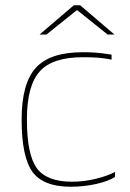

<svg xmlns="http://www.w3.org/2000/svg" viewBox="-20 -702 494 728"><path d="M416 -50V-31Q391 -15 345 -4.5Q299 6 248 6Q144 6 103 -50.5Q62 -107 62 -249Q62 -385 115.5 -444.5Q169 -504 294 -504Q320 -504 341.5 -502.5Q363 -501 403 -495V-476Q372 -482 348.5 -483.5Q325 -485 294 -485Q178 -485 130 -430.5Q82 -376 82 -249Q82 -116 119.5 -64.5Q157 -13 253 -13Q298 -13 343 -24Q388 -35 416 -50ZM414 -571H388L272 -664L156 -571H130L260 -682H284Z"/></svg>

Font: Blinker Thin
Style: Regular
Weight: 100
Designer: Juergen Huber
Foundry: supertype
Version: Version 1.017;hotconv 1.0.117;makeotfexe 2.5.65602